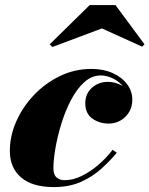

<svg xmlns="http://www.w3.org/2000/svg" viewBox="-20 -750 607 780"><path d="M198.5 10Q111.5 10 65.8 -29Q20 -68 20 -137.5Q20 -197.5 46 -256.5Q72 -315.5 117.8 -363.8Q163.5 -412 223.5 -441Q283.5 -470 351.5 -470Q400 -470 437.5 -453.2Q475 -436.5 496.2 -408Q517.5 -379.5 517.5 -345Q517.5 -303.5 489.5 -275.8Q461.5 -248 421 -248Q383.5 -248 355 -268.5Q326.5 -289 326.5 -330Q326.5 -369.5 353.5 -393.5Q380.5 -417.5 418.5 -417.5Q439 -417.5 461.8 -408.8Q484.5 -400 500.5 -383.8Q516.5 -367.5 516.5 -345H500Q500 -374 482.5 -396.2Q465 -418.5 439.5 -431Q414 -443.5 389.5 -443.5Q352.5 -443.5 322 -415.8Q291.5 -388 268.2 -343.2Q245 -298.5 229.2 -247.2Q213.5 -196 205.2 -148Q197 -100 197 -66.5Q197 -40 210 -29Q223 -18 242.5 -18Q277.5 -18 313.5 -36Q349.5 -54 381.8 -82.2Q414 -110.5 437.5 -141.5L454.5 -129.5Q427.5 -97 392 -64.8Q356.5 -32.5 309 -11.2Q261.5 10 198.5 10ZM192.5 -559 182 -570 344.5 -729.5H449L567 -570L557.5 -560.5L394 -634.5Z"/></svg>

Font: Bodoni Moda 11pt Black
Style: Italic
Weight: 900
Italic angle: -13°
Designer: Owen Earl
Foundry: indestructible type
Version: Version 2.004